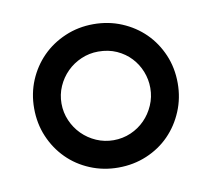

<svg xmlns="http://www.w3.org/2000/svg" viewBox="-51 -732 521 472"><g transform="rotate(-10 209.5 -496.0)"><path d="M209.5 -606.9Q187 -606.9 166.7 -598.1Q146.5 -589.4 131.3 -574.2Q116.2 -559.1 107.4 -539.1Q98.6 -519 98.6 -496.6Q98.6 -474.1 107.4 -453.9Q116.2 -433.6 131.3 -418.5Q146.5 -403.3 166.7 -394.5Q187 -385.7 209.5 -385.7Q232.4 -385.7 252.7 -394.5Q272.9 -403.3 287.8 -418.5Q302.7 -433.6 311.5 -453.9Q320.3 -474.1 320.3 -496.6Q320.3 -518.1 312.5 -537.8Q304.7 -557.6 290.3 -573Q275.9 -588.4 255.4 -597.7Q234.9 -606.9 209.5 -606.9ZM209.5 -675.3Q247.1 -675.3 279.8 -661.6Q312.5 -647.9 336.7 -624Q360.8 -600.1 374.8 -567.4Q388.7 -534.7 388.7 -496.6Q388.7 -459.5 375 -426.8Q361.3 -394 337.4 -369.6Q313.5 -345.2 280.5 -331.3Q247.6 -317.4 209.5 -317.4Q171.9 -317.4 139.2 -331.1Q106.4 -344.7 82.3 -368.9Q58.1 -393.1 44.2 -425.8Q30.3 -458.5 30.3 -496.6Q30.3 -533.7 43.9 -566.2Q57.6 -598.6 81.5 -622.8Q105.5 -647 138.4 -661.1Q171.4 -675.3 209.5 -675.3Z"/></g></svg>

Font: XB Niloofar
Style: Bold
Weight: 700
Designer: Behnam
Foundry: Irmug
Version: Version 7.201 2008